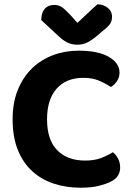

<svg xmlns="http://www.w3.org/2000/svg" viewBox="-20 -861 614 898"><path d="M499 -454Q473 -471 442.5 -484Q412 -497 370 -497Q290 -497 245 -446.5Q200 -396 200 -303Q200 -207 247.5 -158.5Q295 -110 378 -110Q421 -110 451.5 -121.5Q482 -133 508 -149Q523 -137 532.5 -118.5Q542 -100 542 -77Q542 -57 531.5 -39.5Q521 -22 495 -10Q475 0 441 8.5Q407 17 357 17Q290 17 232 -2Q174 -21 131 -60Q88 -99 63.5 -159.5Q39 -220 39 -303Q39 -381 63.5 -441Q88 -501 130 -541.5Q172 -582 228 -603Q284 -624 348 -624Q439 -624 489 -595Q539 -566 539 -522Q539 -499 527 -481.5Q515 -464 499 -454ZM342 -754Q365 -775 389 -798Q413 -821 436 -841Q465 -840 484.5 -824Q504 -808 504 -783Q504 -763 494.5 -749Q485 -735 460 -716L426 -687Q400 -667 382 -659.5Q364 -652 342 -652Q315 -652 294.5 -662.5Q274 -673 256 -690L173 -767Q173 -801 189 -819.5Q205 -838 234 -838Q253 -838 268.5 -828Q284 -818 310 -790Z"/></svg>

Font: Baloo 2 Latin
Style: Bold
Weight: 400
Designer: Sarang Kulkarni and Ek Type
Foundry: Ek Type
Version: Version 1.001